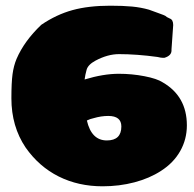

<svg xmlns="http://www.w3.org/2000/svg" viewBox="-20 -623 681 674"><path d="M340 31Q255 31 186 -3.5Q117 -38 70 -105Q20 -179 20 -278Q20 -333 24 -362.5Q28 -392 38 -416Q65 -479 125 -536Q178 -572 234.5 -587.5Q291 -603 367 -603Q412 -603 443.5 -600Q475 -597 503 -589L536 -577Q546 -573 553.5 -570.5Q561 -568 566 -563Q567 -562 568 -562Q569 -562 570 -561Q572 -560 576 -558Q588 -554 588 -535L582 -449Q584 -428 557 -420H552Q545 -420 533 -423Q497 -428 462.5 -430.5Q428 -433 398 -433Q358 -433 315 -410Q289 -396 284 -378Q279 -360 277 -344Q343 -364 397 -364Q443 -364 487 -355.5Q531 -347 551 -334Q636 -285 636 -183Q636 -134 612.5 -92.5Q589 -51 545 -23Q505 3 452 17Q399 31 340 31ZM355 -130Q406 -130 406 -179Q406 -216 360 -216Q335 -216 308 -208Q303 -207 297 -205Q291 -203 285 -200Q301 -130 355 -130Z"/></svg>

Font: Sigmar
Style: Regular
Weight: 400
Designer: Vernon Adams
Foundry: Vernon Adams
Version: Version 1.000; ttfautohint (v1.8.4.7-5d5b);gftools[0.9.24]